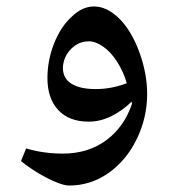

<svg xmlns="http://www.w3.org/2000/svg" viewBox="-20 -512 527 595"><path d="M194 63Q179 63 152.5 52Q126 41 97 23.5Q68 6 45 -13L61 -52Q115 -36 175 -36Q252 -36 308 -76.5Q364 -117 389 -190L388 -197Q358 -168 324 -151.5Q290 -135 255 -135Q194 -135 160.5 -171Q127 -207 127 -270Q127 -325 147.5 -377Q168 -429 202 -460Q235 -492 271 -492Q312 -492 350 -454Q388 -416 412 -350Q436 -284 436 -221Q436 -147 403.5 -80.5Q371 -14 315 25Q260 63 194 63ZM276 -236Q300 -236 322.5 -240Q345 -244 373 -254Q363 -289 343 -320.5Q323 -352 299 -368Q276 -384 255 -384Q231 -384 211.5 -370Q192 -356 182 -334Q175 -317 175 -301Q175 -269 201.5 -252.5Q228 -236 276 -236Z"/></svg>

Font: Noto Naskh Arabic UI Semi
Style: Bold
Weight: 700
Designer: Monotype Design Team, David Williams, Mohamad Dakak and Nizar Qandah
Foundry: Monotype Imaging Inc.
Version: Version 2.014; ttfautohint (v1.8.4.7-5d5b)